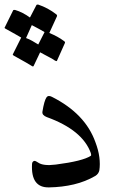

<svg xmlns="http://www.w3.org/2000/svg" viewBox="-71 -807 541 833"><path d="M113 -322Q117 -347 121.5 -362.5Q126 -378 131 -385Q138 -395 154 -387Q299 -314 343 -190Q356 -156 360 -125Q364 -94 360 -68Q357 -53 343 -44Q300 -19 249.5 -7Q199 5 142 6Q62 8 68 -96Q69 -107 78 -109Q84 -109 94 -102Q116 -86 171 -93Q288 -108 323 -131Q326 -133 323 -143Q287 -243 132 -299Q111 -307 113 -322ZM-14 -762Q-12 -765 -6 -764Q11 -759 27.5 -750.5Q44 -742 59 -731L87 -785Q89 -788 95 -787Q137 -773 173 -745Q178 -741 176 -736L143 -664Q160 -657 176 -648.5Q192 -640 208 -628Q213 -624 210 -619L176 -543Q174 -540 166 -545Q163 -548 147 -556.5Q131 -565 103 -580L75 -521Q73 -516 65 -522Q61 -525 41.5 -536Q22 -547 -12 -566Q-17 -569 -15 -572L21 -644Q12 -649 -5 -659Q-22 -669 -48 -683Q-53 -686 -50 -689ZM95 -614 122 -667V-668Q114 -673 100 -680.5Q86 -688 67 -698L42 -642Q56 -637 69 -629.5Q82 -622 95 -614Z"/></svg>

Font: Amiri
Style: Italic
Weight: 400
Italic angle: 10°
Designer: Khaled Hosny
Version: Version 0.113